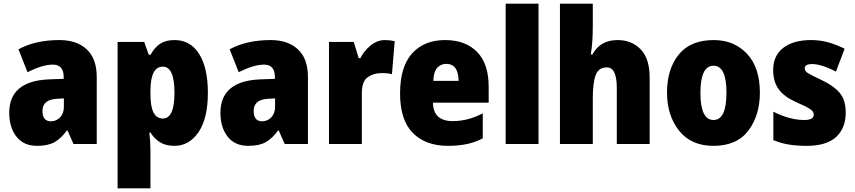

<svg xmlns="http://www.w3.org/2000/svg" viewBox="-20 -780 4633 1040"><path d="M326 -201Q326 -166 305.5 -144.5Q285 -123 256 -123Q210 -123 210 -179Q210 -241 289 -245L326 -247ZM80 -513 129 -389Q211 -430 266 -430Q325 -430 325 -363V-353L243 -350Q30 -340 30 -169Q30 -90 69 -40Q108 10 180 10Q240 10 275.5 -10Q311 -30 342 -73H346L378 0H504V-363Q504 -462 450 -512.5Q396 -563 302 -563Q172 -563 80 -513Z M925 -277Q925 -138 862 -138Q795 -138 795 -268V-291Q796 -419 862 -419Q925 -419 925 -277ZM795 -483H786L761 -553H617V240H795V37Q795 15 793.5 -9.5Q792 -34 789 -62H795Q815 -30 846 -10Q877 10 925 10Q1005 10 1055.5 -64.5Q1106 -139 1106 -277Q1106 -413 1058.5 -488Q1011 -563 926 -563Q879 -563 849 -544Q819 -525 795 -483Z M1470 -201Q1470 -166 1449.5 -144.5Q1429 -123 1400 -123Q1354 -123 1354 -179Q1354 -241 1433 -245L1470 -247ZM1224 -513 1273 -389Q1355 -430 1410 -430Q1469 -430 1469 -363V-353L1387 -350Q1174 -340 1174 -169Q1174 -90 1213 -40Q1252 10 1324 10Q1384 10 1419.5 -10Q1455 -30 1486 -73H1490L1522 0H1648V-363Q1648 -462 1594 -512.5Q1540 -563 1446 -563Q1316 -563 1224 -513Z M1932 -465H1923L1896 -553H1762V0H1940V-275Q1940 -339 1971.5 -361.5Q2003 -384 2045 -384Q2066 -384 2079.5 -382.5Q2093 -381 2103 -378L2118 -557Q2091 -563 2066 -563Q2022 -563 1986 -532.5Q1950 -502 1932 -465Z M2147 -274Q2147 -130 2216 -60Q2285 10 2407 10Q2522 10 2595 -31V-166Q2515 -124 2432 -124Q2327 -124 2325 -224H2627V-310Q2627 -435 2564 -499Q2501 -563 2391 -563Q2277 -563 2212 -490.5Q2147 -418 2147 -274ZM2464 -342H2327Q2329 -392 2348.5 -413Q2368 -434 2397 -434Q2463 -434 2464 -342Z M2897 -760H2719V0H2897Z M3013 -760V0H3191V-247Q3191 -331 3206.5 -373Q3222 -415 3267 -415Q3321 -415 3321 -304V0H3499V-360Q3499 -462 3450.5 -512.5Q3402 -563 3325 -563Q3231 -563 3189 -485H3180Q3185 -513 3188 -551.5Q3191 -590 3191 -638V-760Z M3846 -563Q3720 -563 3656.5 -484.5Q3593 -406 3593 -278Q3593 -154 3658.5 -72Q3724 10 3844 10Q3972 10 4034 -73Q4096 -156 4096 -278Q4096 -415 4026 -489Q3956 -563 3846 -563ZM3845 -424Q3915 -424 3915 -278Q3915 -130 3845 -130Q3774 -130 3774 -277Q3774 -424 3845 -424Z M4433 -345Q4372 -374 4355.5 -384.5Q4339 -395 4339 -410Q4339 -433 4379 -433Q4405 -433 4440 -421.5Q4475 -410 4508 -392L4555 -516Q4509 -539 4465.5 -551Q4422 -563 4373 -563Q4278 -563 4223 -521Q4168 -479 4168 -400Q4168 -337 4198 -296.5Q4228 -256 4288 -229Q4352 -201 4370 -188Q4388 -175 4388 -159Q4388 -130 4336 -130Q4258 -130 4169 -175V-21Q4213 -3 4256 3.5Q4299 10 4349 10Q4457 10 4509 -38Q4561 -86 4561 -170Q4561 -239 4528 -277.5Q4495 -316 4433 -345Z"/></svg>

Font: Noto Sans UI SemiCondensed Black
Style: Regular
Weight: 900
Width: 4
Designer: Monotype Design Team
Foundry: Monotype Imaging Inc.
Version: 1.001